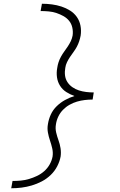

<svg xmlns="http://www.w3.org/2000/svg" viewBox="-20 -853 640 1026"><path d="M40 153 47 114Q69 114 91 112Q113 110 135 103.5Q157 97 178 87Q199 77 216.5 61.5Q234 46 245.5 25.5Q257 5 261 -17Q264 -39 259 -60.5Q254 -82 247 -102.5Q240 -123 236 -145Q232 -167 236 -189Q240 -216 251.5 -241Q263 -266 283 -285.5Q303 -305 327.5 -318.5Q352 -332 378 -340Q355 -348 334.5 -361Q314 -374 301 -394.5Q288 -415 284.5 -440Q281 -465 286 -491Q288 -506 293 -521Q298 -536 306 -550.5Q314 -565 323.5 -578Q333 -591 342 -604.5Q351 -618 358 -632.5Q365 -647 368 -663Q371 -684 366.5 -705Q362 -726 349.5 -741.5Q337 -757 319 -767Q301 -777 281.5 -783.5Q262 -790 240.5 -792Q219 -794 197 -794L204 -833Q231 -833 257.5 -829.5Q284 -826 308.5 -818Q333 -810 354.5 -796.5Q376 -783 390.5 -762.5Q405 -742 410 -716Q415 -690 411 -663Q408 -647 403 -632Q398 -617 390.5 -603Q383 -589 373 -575.5Q363 -562 354 -548.5Q345 -535 338 -520.5Q331 -506 329 -491Q325 -470 327.5 -450Q330 -430 340.5 -414Q351 -398 367 -387Q383 -376 401.5 -370Q420 -364 440.5 -361.5Q461 -359 481 -359L480 -353L475 -321Q454 -321 433 -318.5Q412 -316 391.5 -310Q371 -304 351.5 -293Q332 -282 316.5 -266Q301 -250 291.5 -230Q282 -210 279 -189Q275 -167 280 -145.5Q285 -124 292.5 -103.5Q300 -83 303.5 -61Q307 -39 304 -17Q299 10 285.5 36Q272 62 250.5 82.5Q229 103 203 116.5Q177 130 150 138Q123 146 95.5 149.5Q68 153 40 153Z"/></svg>

Font: Iosevka Curly Slab XLtExObl
Style: Regular
Weight: 200
Width: 7
Italic angle: -9°
Monospace: yes
Designer: Belleve Invis
Foundry: Belleve Invis
Version: Version 11.0.0; ttfautohint (v1.8.3)